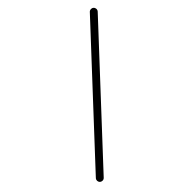

<svg xmlns="http://www.w3.org/2000/svg" viewBox="-151 -696 853 853"><g transform="rotate(-45 275.0 -270.0)"><path d="M519.8 -552.9C519.8 -552.9 519.8 -552.9 519.8 -552.9C352.1 -372.6 184.4 -192.2 16.7 -11.9C10.1 -4.8 10.5 6.2 17.6 12.8C24.7 19.4 35.7 19 42.3 11.9C42.3 11.9 42.3 11.9 42.3 11.9C210 -168.4 377.7 -348.7 545.4 -529C552 -536.1 551.6 -547.2 544.5 -553.8C537.5 -560.3 526.4 -559.9 519.8 -552.9Z"/></g></svg>

Font: FRB American Cursive Guidelines
Style: Italic
Weight: 400
Italic angle: -25°
Version: Version 2.0;Modular Font Editor K font №1